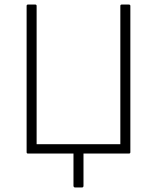

<svg xmlns="http://www.w3.org/2000/svg" viewBox="-20 -675 689 844"><path d="M309 149Q307 149 305 147Q303 145 303 142V0H103Q97 0 97 -6V-649Q97 -655 103 -655H135Q141 -655 141 -649V-41H509V-649Q509 -655 515 -655H546Q553 -655 553 -649V-6Q553 -3 551.5 -1.5Q550 0 546 0H347V142Q347 145 345.5 147Q344 149 341 149Z"/></svg>

Font: Sofia Sans ExtraLight
Style: Regular
Weight: 250
Version: Version 4.100-B